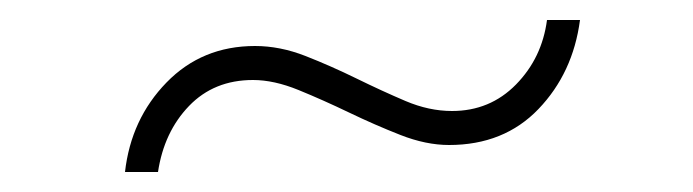

<svg xmlns="http://www.w3.org/2000/svg" viewBox="-20 -391 693 192"><path d="M432 -280Q470 -280 496 -306.5Q522 -333 527 -371H560Q553 -318 518.5 -282Q484 -246 429 -246Q406 -246 380.5 -256Q355 -266 329 -278.5Q303 -291 278.5 -301Q254 -311 233 -311Q194 -311 169 -285Q144 -259 138 -219H105Q111 -272 146.5 -308.5Q182 -345 235 -345Q260 -345 285.5 -335Q311 -325 336.5 -312.5Q362 -300 385.5 -290Q409 -280 432 -280Z"/></svg>

Font: Aleo ExtraLight
Style: Italic
Weight: 250
Italic angle: -7°
Designer: Alessio Laiso
Foundry: Alessio Laiso
Version: Version 2.001;gftools[0.9.29]